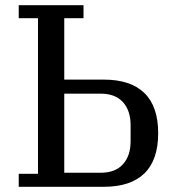

<svg xmlns="http://www.w3.org/2000/svg" viewBox="-20 -718 668 738"><path d="M52 -50H126V-648H52V-698H301V-648H227V-412H379Q482 -412 535 -360.5Q588 -309 588 -206Q588 -103 535 -51.5Q482 0 379 0H52ZM367 -54Q423 -54 452.5 -86.5Q482 -119 482 -175V-237Q482 -293 452.5 -325.5Q423 -358 367 -358H227V-54Z"/></svg>

Font: IBM Plex Serif Text
Style: Regular
Weight: 450
Designer: Mike Abbink, Paul van der Laan, Pieter van Rosmalen
Foundry: Bold Monday
Version: Version 3.001